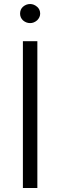

<svg xmlns="http://www.w3.org/2000/svg" viewBox="-20 -934 300 956"><path d="M94 2V-729H166V2ZM94 -833Q80 -847 80 -866Q80 -887 94 -900Q110 -914 130 -914Q149 -914 165 -900Q180 -887 180 -866Q180 -848 165 -833Q149 -819 130 -819Q110 -819 94 -833Z"/></svg>

Font: Sinter Normal
Style: Regular
Weight: 350
Foundry: Adobe & rsms
Version: Version 1.000